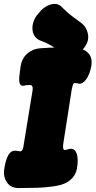

<svg xmlns="http://www.w3.org/2000/svg" viewBox="-63 -933 487 978"><path d="M32 25Q-8 25 -28 -4.5Q-48 -34 -41 -74Q-34 -120 -21 -142Q-8 -164 8 -165Q18 -166 24.5 -164.5Q31 -163 39 -162Q49 -163 52.5 -172.5Q56 -182 57 -191L103 -473Q105 -486 101.5 -493Q98 -500 90 -500Q83 -500 75.5 -499.5Q68 -499 61 -497Q43 -493 38 -506.5Q33 -520 35.5 -544Q38 -568 42 -596Q49 -637 76.5 -660.5Q104 -684 141 -687Q238 -695 331 -687Q368 -684 388.5 -660.5Q409 -637 402 -596Q395 -555 376 -529Q357 -503 338 -507Q334 -508 330 -509Q326 -510 318 -510Q311 -510 308 -500Q305 -490 303 -481L259 -199Q257 -185 259 -177Q261 -169 267 -169Q272 -169 281 -172Q290 -175 299 -175Q319 -175 328 -149.5Q337 -124 329 -74Q323 -40 295.5 -16.5Q268 7 223 14Q174 22 126 23.5Q78 25 32 25ZM351 -816Q377 -797 384.5 -762Q392 -727 370 -696L369 -694Q345 -661 309 -657Q273 -653 241 -673Q216 -690 192 -704Q168 -718 143 -726Q118 -736 108.5 -758Q99 -780 103.5 -806Q108 -832 124 -854L131 -862Q158 -899 195 -910Q232 -921 256 -893Q285 -864 305 -850Q325 -836 351 -816Z"/></svg>

Font: Winky Sans Black
Style: Italic
Weight: 900
Italic angle: -8.97852°
Designer: Simon Atzbach
Foundry: typofactur
Version: Version 1.205